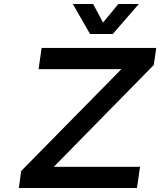

<svg xmlns="http://www.w3.org/2000/svg" viewBox="-20 -940 801 960"><path d="M74.2 0 85.9 -85 586.9 -594.2H172.9L188 -700.2H761.2L749 -615.2L249 -106H680.2L665 0ZM344.2 -919.9H445.8L495.1 -827.1L571.8 -919.9H673.8L543.9 -770H430.2Z"/></svg>

Font: Trueno
Style: Italic
Weight: 400
Designer: Julieta Ulanovsky
Foundry: Julieta Ulanovsky
Version: Version 3.001b | FøM Fix